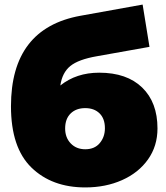

<svg xmlns="http://www.w3.org/2000/svg" viewBox="-20 -804 726 840"><path d="M669 -242Q669 -165 627.5 -106.5Q586 -48 514 -16Q442 16 353 16Q207 16 117.5 -71Q28 -158 28 -339Q28 -680 332 -735L604 -784L634 -599L404 -558Q323 -544 287.5 -515Q252 -486 244 -430Q314 -486 414 -486Q535 -486 602 -421Q669 -356 669 -242ZM439 -243Q439 -285 415.5 -308Q392 -331 353 -331Q313 -331 289 -307.5Q265 -284 265 -242Q265 -202 289.5 -176.5Q314 -151 353 -151Q394 -151 416.5 -178Q439 -205 439 -243Z"/></svg>

Font: CMG Sans Black
Style: Regular
Weight: 900
Designer: Julieta Ulanovsky
Foundry: Julieta Ulanovsky
Version: Version 7.200